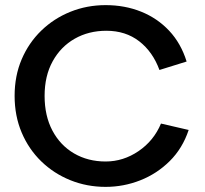

<svg xmlns="http://www.w3.org/2000/svg" viewBox="-20 -722 801 749"><path d="M392 7Q319 7 254.5 -19Q190 -45 141 -92.5Q92 -140 64.5 -205Q37 -270 37 -348Q37 -426 64.5 -490.5Q92 -555 141 -602.5Q190 -650 254.5 -676Q319 -702 392 -702Q467 -702 530.5 -676.5Q594 -651 640 -602Q686 -553 708 -482L602 -449Q576 -520 523 -561Q470 -602 395 -602Q326 -602 271.5 -571Q217 -540 185.5 -483Q154 -426 154 -348Q154 -270 184.5 -212.5Q215 -155 269 -123.5Q323 -92 392 -92Q461 -92 520.5 -132.5Q580 -173 608 -240L716 -215Q692 -143 642 -93.5Q592 -44 527 -18.5Q462 7 392 7Z"/></svg>

Font: Parkinsans Medium
Style: Regular
Weight: 500
Designer: Red Stone, Indian Type Foundry
Foundry: Indian Type Foundry
Version: Version 1.000